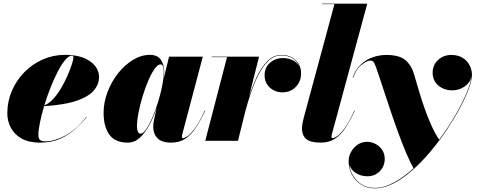

<svg xmlns="http://www.w3.org/2000/svg" viewBox="-20 -770 2615 1050"><path d="M190 -32.5Q190 -11.5 199.5 -4.2Q209 3 229 3Q277 3 336.5 -28.2Q396 -59.5 452.5 -131L454.5 -129.5Q427.5 -97 392 -64.8Q356.5 -32.5 309.2 -11.2Q262 10 198.5 10Q138 10 98.5 -12.2Q59 -34.5 39.5 -71Q20 -107.5 20 -150Q20 -215.5 45 -273.5Q70 -331.5 113.8 -375.8Q157.5 -420 214.5 -445Q271.5 -470 335.5 -470Q423.5 -470 472.5 -434.8Q521.5 -399.5 521.5 -349Q521.5 -307.5 491.8 -273.8Q462 -240 396 -218Q330 -196 221 -189.5Q207 -142 198.5 -100.2Q190 -58.5 190 -32.5ZM373 -465.5Q356 -465.5 336 -441.5Q316 -417.5 295.5 -377.8Q275 -338 256 -290Q237 -242 222.5 -194Q248.5 -203.5 272 -229.8Q295.5 -256 315.5 -290.2Q335.5 -324.5 350.2 -358.8Q365 -393 373.2 -419.2Q381.5 -445.5 381.5 -455Q381.5 -465.5 373 -465.5Z M878 -375.5Q878 -362 874.5 -337.5L904.5 -460H1089L977 -36.5Q975 -28.5 975 -22Q975 -14 981.5 -14Q985.5 -14 1001.2 -22.5Q1017 -31 1042 -62.8Q1067 -94.5 1099.5 -165L1102.5 -164.5Q1077 -111.5 1051.5 -72.2Q1026 -33 993.8 -11.5Q961.5 10 916 10Q864.5 10 841.2 -14.2Q818 -38.5 818 -76Q818 -88.5 819.2 -96.8Q820.5 -105 821.5 -110L836.5 -179.5Q820.5 -131.5 797.5 -88Q774.5 -44.5 745 -17.2Q715.5 10 679 10Q608 10 577.2 -34.8Q546.5 -79.5 546.5 -152.5Q546.5 -210 567.8 -266.2Q589 -322.5 625.2 -368.5Q661.5 -414.5 706.8 -442.2Q752 -470 800 -470Q842 -470 860 -442.5Q878 -415 878 -375.5ZM875.5 -378.5Q875.5 -418 858 -418Q843 -418 825.5 -393.5Q808 -369 791 -329.2Q774 -289.5 760 -243.5Q746 -197.5 737.5 -154Q729 -110.5 729 -79Q729 -62 733.5 -50.5Q738 -39 749 -39Q762.5 -39 779 -62.8Q795.5 -86.5 812.5 -125.2Q829.5 -164 843.8 -209.8Q858 -255.5 866.8 -300Q875.5 -344.5 875.5 -378.5Z M1221.5 -457.5H1137.5V-460H1396.5L1341.5 -240Q1359 -295 1383.5 -348Q1408 -401 1441.5 -435.2Q1475 -469.5 1519 -469.5Q1564.5 -469.5 1595.5 -442.2Q1626.5 -415 1626.5 -368.5Q1626.5 -324.5 1597.5 -294.8Q1568.5 -265 1525 -265Q1484 -265 1455.5 -291.2Q1427 -317.5 1427 -358.5Q1427 -401 1456.8 -426.8Q1486.5 -452.5 1526.5 -452.5Q1557 -452.5 1581.8 -440.2Q1606.5 -428 1617.5 -404.5Q1607 -434 1580.5 -450.5Q1554 -467 1519 -467Q1479 -467 1447.8 -437Q1416.5 -407 1392.8 -360Q1369 -313 1351.5 -260.5Q1334 -208 1322 -162.5L1281.5 0H1102.5Z M1920.5 -164.5Q1895.5 -111.5 1870 -72.2Q1844.5 -33 1812.2 -11.5Q1780 10 1734 10Q1676.5 10 1654 -10.5Q1631.5 -31 1631.5 -67Q1631.5 -85.5 1635.8 -103.5Q1640 -121.5 1642 -129.5L1809 -747.5H1741.5V-750H1988.5L1795 -36.5Q1793 -29 1793 -22Q1793 -14 1800 -14Q1803.5 -14 1819.2 -22.5Q1835 -31 1860.2 -62.8Q1885.5 -94.5 1918 -165Z M2030.5 260Q1987 260 1954.8 239.5Q1922.5 219 1904.5 185.2Q1886.5 151.5 1886.5 111.5Q1886.5 85 1899.8 60.8Q1913 36.5 1936 21Q1959 5.5 1988 5.5Q2010.5 5.5 2032.8 16.8Q2055 28 2069.5 49Q2084 70 2084 99Q2084 139 2057 166.5Q2030 194 1988.5 194Q1953 194 1925.8 176Q1898.5 158 1890.5 131Q1897 183 1934.5 220.2Q1972 257.5 2030.5 257.5Q2080.5 257.5 2134.5 228Q2188.5 198.5 2241.5 150.5Q2223.5 118.5 2203 70.5Q2182.5 22.5 2161.8 -33.8Q2141 -90 2121.5 -147.5Q2102 -205 2085 -256.8Q2068 -308.5 2055.2 -347.2Q2042.5 -386 2036 -404Q2033 -412 2026.5 -425.5Q2020 -439 2004.5 -439Q1989 -439 1959.2 -417.2Q1929.5 -395.5 1911 -345L1908.5 -346.5Q1925 -391.5 1954.5 -418.5Q1984 -445.5 2020 -457.5Q2056 -469.5 2092 -469.5Q2164.5 -469.5 2197.2 -441.2Q2230 -413 2244 -365.5Q2254 -331.5 2267.5 -285.2Q2281 -239 2298.2 -188.2Q2315.5 -137.5 2336.5 -90Q2357.5 -42.5 2381.5 -6Q2430 -71 2468.2 -136.8Q2506.5 -202.5 2530.2 -258.2Q2554 -314 2557.5 -349.5Q2550 -316.5 2519.8 -296.2Q2489.5 -276 2454 -276Q2409 -276 2377.5 -302Q2346 -328 2346 -373Q2346 -414.5 2375.8 -442Q2405.5 -469.5 2448 -469.5Q2486 -469.5 2511.2 -453Q2536.5 -436.5 2548.8 -411.5Q2561 -386.5 2561 -361Q2561 -333 2544 -286Q2527 -239 2496.2 -181.2Q2465.5 -123.5 2424.8 -62.2Q2384 -1 2336 56.5Q2288 114 2236.2 160Q2184.5 206 2132.2 233Q2080 260 2030.5 260Z"/></svg>

Font: Bodoni* 72pt Fatface
Style: Italic
Weight: 900
Italic angle: -13°
Version: Version 2.3